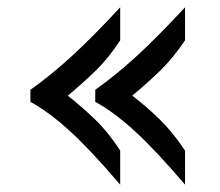

<svg xmlns="http://www.w3.org/2000/svg" viewBox="-20 -477 600 524"><path d="M308 -457V-367Q276 -318 241 -284Q206 -250 165 -216Q203 -186 239 -151.5Q275 -117 308 -66V27Q228 -67 170.5 -119.5Q113 -172 63 -199V-232Q117 -270 174.5 -322.5Q232 -375 308 -457ZM485 -457V-367Q452 -318 417 -284Q382 -250 341 -216Q380 -186 415.5 -151.5Q451 -117 485 -66V27Q405 -67 347.5 -119.5Q290 -172 240 -199V-232Q294 -270 351.5 -322.5Q409 -375 485 -457Z"/></svg>

Font: Libertinus Serif SemiBold
Style: Regular
Weight: 600
Designer: Philipp H. Poll, Khaled Hosny
Foundry: Caleb Maclennan
Version: Version 7.051;RELEASE